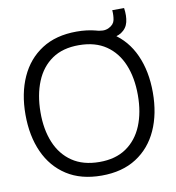

<svg xmlns="http://www.w3.org/2000/svg" viewBox="-89 -892 902 985"><g transform="rotate(-10 361.5 -399.0)"><path d="M361.7 15Q254 15 180.1 -32.7Q106.2 -80.3 68.1 -164.8Q30 -249.3 30 -360Q30 -470.7 68.1 -555.2Q106.2 -639.7 180.1 -687.3Q254 -735 361.7 -735Q469.3 -735 543.2 -687.3Q617.2 -639.7 655.2 -555.2Q693.3 -470.7 693.3 -360Q693.3 -249.3 655.2 -164.8Q617.2 -80.3 543.2 -32.7Q469.3 15 361.7 15ZM361.7 -55.7Q446.2 -55.3 502.5 -94Q558.8 -132.7 587.1 -201.3Q615.3 -270 615.3 -360Q615.3 -450 587.1 -518.5Q558.8 -587 502.5 -625.5Q446.2 -664 361.7 -664.3Q277.2 -664.7 221.2 -626.2Q165.2 -587.7 136.9 -518.8Q108.7 -450 108 -360Q107.3 -270 135.6 -201.7Q163.8 -133.3 220.5 -94.7Q277.2 -56 361.7 -55.7ZM561.5 -811.3 623.2 -811.5Q629.3 -770.5 621.6 -738.4Q613.8 -706.3 584.7 -687.3Q561.2 -672.8 524.2 -670.3Q487.2 -667.8 453.5 -688.7V-724.5Q478.5 -717.5 495.6 -717Q512.7 -716.5 527.5 -723.8Q554.5 -737 559.2 -760.7Q563.8 -784.3 561.5 -811.3Z"/></g></svg>

Font: Manrope Variable Light
Style: Regular
Weight: 200
Designer: Mikhail Sharanda
Foundry: Mikhail Sharanda
Version: Version 4.505